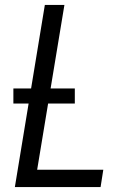

<svg xmlns="http://www.w3.org/2000/svg" viewBox="-20 -755 540 775"><path d="M40 0 161 -735H240L130 -70H397L386 0ZM282 -337H34V-398H282Z"/></svg>

Font: Iosevka Term Curly Oblique
Style: Regular
Weight: 400
Italic angle: -9°
Designer: Belleve Invis
Foundry: Belleve Invis
Version: Version 32.3.0